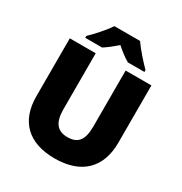

<svg xmlns="http://www.w3.org/2000/svg" viewBox="-211 -1174 1179 1245"><g transform="rotate(30 378.5 -551.5)"><path d="M476 -1020H284C254 -974 196 -910 158 -874V-860H284C319 -882 344 -903 379 -933C414 -903 442 -880 477 -860H601V-874C567 -908 507 -974 476 -1020ZM684 -377V-807H491V-389C491 -287 458 -244 379 -244C305 -244 267 -287 267 -388V-807H73V-373C73 -188 179 -83 376 -83C582 -83 684 -197 684 -377Z"/></g></svg>

Font: Noto Sans Telugu UI Black
Style: Regular
Weight: 900
Designer: Jelle Bosma - Monotype Design Team
Foundry: Monotype Imaging Inc.
Version: Version 2.005